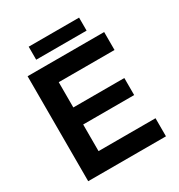

<svg xmlns="http://www.w3.org/2000/svg" viewBox="-196 -979 1038 1112"><g transform="rotate(-30 323.5 -423.5)"><path d="M208 -299H549V-413H208V-582H581V-702H69V0H589V-121H208ZM497 -847H160V-760H497Z"/></g></svg>

Font: Geom SemiBold
Style: Bold
Weight: 600
Version: Version 1.102